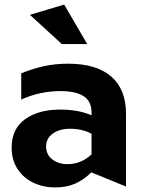

<svg xmlns="http://www.w3.org/2000/svg" viewBox="-20 -809 630 841"><path d="M275 -90Q236 -90 209 -111Q182 -132 182 -167Q182 -203 211.5 -224Q241 -245 287 -245Q341 -245 381 -223V-133Q336 -90 275 -90ZM279 -530Q221 -530 172 -519Q123 -508 73 -488V-373Q155 -410 245 -410Q312 -410 346.5 -387.5Q381 -365 381 -316V-304Q323 -329 243 -329Q149 -329 90 -287Q31 -245 31 -162Q31 -108 57 -68.5Q83 -29 126.5 -8.5Q170 12 221 12Q272 12 310 -5Q348 -22 380 -54L532 8V-310Q532 -418 467 -474Q402 -530 279 -530ZM251 -616H362L261 -789L111 -744Z"/></svg>

Font: Geom
Style: Bold
Weight: 700
Version: Version 1.102